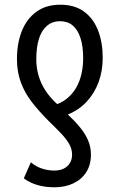

<svg xmlns="http://www.w3.org/2000/svg" viewBox="-20 -567 488 815"><path d="M236 -547Q297 -547 337 -517.5Q377 -488 396.5 -437Q416 -386 416 -322Q416 -266 398.5 -218.5Q381 -171 348 -135.5Q315 -100 268 -81Q298 -53 320 -26Q342 1 354 29Q366 57 366 89Q366 133 346 164Q326 195 291 211.5Q256 228 211 228Q183 228 158 223Q133 218 113.5 209Q94 200 81 190L111 122Q132 140 158 148.5Q184 157 210 157Q234 157 251 148.5Q268 140 277 124.5Q286 109 286 90Q286 65 273 43Q260 21 238 -2Q216 -25 187 -53Q147 -93 116.5 -132Q86 -171 69 -216Q52 -261 52 -316Q52 -384 73 -436Q94 -488 135 -517.5Q176 -547 236 -547ZM235 -477Q203 -477 180 -458Q157 -439 145.5 -403Q134 -367 134 -314Q134 -279 144 -245Q154 -211 174 -181Q194 -151 223 -125Q251 -136 272 -155.5Q293 -175 306.5 -200.5Q320 -226 326.5 -256.5Q333 -287 333 -320Q333 -371 321.5 -406Q310 -441 288.5 -459Q267 -477 235 -477Z"/></svg>

Font: Noto Sans ExtraCondensed
Style: Regular
Weight: 400
Width: 2
Designer: Monotype Design Team
Foundry: Monotype Imaging Inc.
Version: Version 2.013